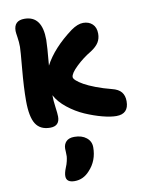

<svg xmlns="http://www.w3.org/2000/svg" viewBox="-112 -786 924 1239"><g transform="rotate(-10 349.5 -166.0)"><path d="M179.2 11.2Q113.8 11.2 84.5 -35.4Q55.2 -82 55.2 -187Q55.2 -273.9 66.2 -394.3Q77.1 -514.6 77.1 -536.1Q77.1 -568.4 72 -600.1Q66.9 -631.8 66.9 -642.1Q66.9 -710 136.2 -710Q252 -710 252 -551.8Q252 -514.6 240.2 -384.8Q295.4 -490.7 424.8 -586.9Q469.2 -618.2 504.9 -618.2Q542 -618.2 565.4 -596.2Q588.9 -574.2 588.9 -533.2Q588.9 -500.5 573.5 -475.8Q558.1 -451.2 522.9 -428.2Q468.3 -396 423.1 -352.5Q377.9 -309.1 377.9 -285.2Q377.9 -275.4 393.6 -261.2Q409.2 -247.1 437.7 -231Q466.3 -214.8 512.9 -197Q559.6 -179.2 615.2 -165Q656.7 -154.8 675.3 -131.8Q693.8 -108.9 693.8 -71.8Q693.8 11.2 612.8 11.2Q575.7 11.2 521.7 -2.9Q467.8 -17.1 411.1 -41.7Q354.5 -66.4 303.7 -106.7Q252.9 -147 229 -192.9Q229 -157.7 235.1 -114Q241.2 -70.3 241.2 -50.8Q241.2 11.2 179.2 11.2ZM274.9 377.9Q220.2 377.9 220.2 335.9Q220.2 314.5 232.9 283.2Q242.2 261.7 246.6 241.7Q251 221.7 251.5 211.4Q252 201.2 251 183.8Q250 166.5 250 162.1Q250 132.8 267.8 114.5Q285.6 96.2 320.8 96.2Q370.1 96.2 400.1 120.4Q430.2 144.5 430.2 183.1Q430.2 272 373 332Q332 377.9 274.9 377.9Z"/></g></svg>

Font: Shantell Sans Irregular
Style: Regular
Weight: 800
Designer: Stephen Nixon, Anya Danilova, Shantell Martin
Foundry: Arrow Type
Version: Version 1.006;[9816181b4]